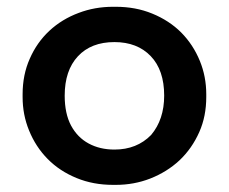

<svg xmlns="http://www.w3.org/2000/svg" viewBox="-20 -522 659 552"><path d="M313 9.5H305Q248 9.5 200.5 -10Q151.5 -30 117 -65Q82.5 -100 63.5 -147Q45 -192 45 -243V-251Q45 -307 65.5 -353Q86 -400 122 -433.5Q158 -467 206.5 -485Q252.5 -502.5 305 -502.5H313Q370 -502.5 417.5 -483Q466.5 -463 501 -428.5Q535.5 -393.5 554.5 -347Q573 -302 573 -251V-243Q573 -187.5 553 -142.5Q532 -95 496 -61Q460 -27.5 411.5 -8.5Q365 9.5 313 9.5ZM309 -92Q373.5 -92 414.5 -134Q452 -178.5 452 -247Q452 -320.5 413.2 -360.8Q374.5 -401 309 -401Q242 -401 204 -360.2Q166 -319.5 166 -247Q166 -195.5 184.2 -161.2Q202.5 -127 234.8 -109.5Q267 -92 309 -92Z"/></svg>

Font: Acari Sans Neue
Style: Bold
Weight: 700
Designer: Alfredo Marco Pradil (font), Cristiano Sobral (main changes)
Foundry: Hanken Design Co. (font), Cristiano Sobral (main changes)
Version: Version 2.459;March 19, 2022;FontCreator 14.0.0.2808 64-bit;